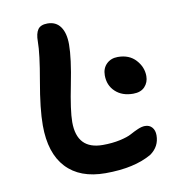

<svg xmlns="http://www.w3.org/2000/svg" viewBox="-71 -740 678 726"><g transform="rotate(-10 268.0 -377.0)"><path d="M276.9 -79.1Q178.7 -79.1 126.5 -135.3Q74.2 -191.4 74.2 -297.9Q74.2 -361.8 92.5 -464.8Q110.8 -567.9 110.8 -613.8Q110.8 -644.5 121.3 -659.7Q131.8 -674.8 158.2 -674.8Q190.9 -674.8 208 -650.6Q225.1 -626.5 225.1 -583Q225.1 -529.8 205.6 -432.4Q186 -335 186 -291Q186 -186 285.2 -186Q321.8 -186 351.6 -192.6Q381.3 -199.2 396.2 -207.5Q411.1 -215.8 426.5 -222.4Q441.9 -229 454.1 -229Q471.2 -229 481.2 -217.5Q491.2 -206.1 491.2 -187Q491.2 -144 455.1 -118.2Q387.7 -79.1 276.9 -79.1ZM432.1 -356.9Q389.6 -356.9 363.8 -381.1Q337.9 -405.3 337.9 -443.8Q337.9 -470.7 354.7 -487.3Q371.6 -503.9 397.9 -503.9Q441.9 -503.9 467 -476.3Q492.2 -448.7 492.2 -414.1Q492.2 -390.1 476.8 -373.5Q461.4 -356.9 432.1 -356.9Z"/></g></svg>

Font: Shantell Sans Irregular Bouncy
Style: Regular
Weight: 500
Designer: Stephen Nixon, Anya Danilova, Shantell Martin
Foundry: Arrow Type
Version: Version 1.006;[9816181b4]